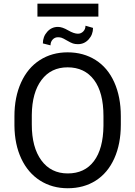

<svg xmlns="http://www.w3.org/2000/svg" viewBox="-20 -1002 728 1032"><path d="M629.4 -332.5Q629.4 -228 594.2 -150.1Q559.1 -72.3 494.6 -31.2Q430.2 9.8 344.2 9.8Q260.3 9.8 195.3 -31.5Q130.4 -72.8 94.5 -149.2Q58.6 -225.6 57.6 -326.2V-377.4Q57.6 -480 93.3 -558.6Q128.9 -637.2 194.1 -679Q259.3 -720.7 343.3 -720.7Q428.7 -720.7 493.9 -679.4Q559.1 -638.2 594.2 -559.8Q629.4 -481.4 629.4 -377.4ZM536.1 -378.4Q536.1 -504.9 485.4 -572.5Q434.6 -640.1 343.3 -640.1Q254.4 -640.1 203.4 -572.5Q152.3 -504.9 150.9 -384.8V-332.5Q150.9 -210 202.4 -139.9Q253.9 -69.8 344.2 -69.8Q435.1 -69.8 484.9 -136Q534.7 -202.1 536.1 -325.7ZM480 -852.1Q480 -815.9 456.5 -790.3Q433.1 -764.6 398.9 -764.6Q383.8 -764.6 372.3 -768.3Q360.8 -772 339.6 -784.4Q318.4 -796.9 310.1 -799.3Q301.8 -801.8 291.5 -801.8Q274.4 -801.8 262.9 -789.3Q251.5 -776.9 251.5 -758.3L210.4 -768.6Q210.4 -805.2 233.9 -831.3Q257.3 -857.4 291.5 -857.4Q314.5 -857.4 345.9 -839.1Q377.4 -820.8 398.9 -820.8Q415.5 -820.8 427.5 -833Q439.5 -845.2 439.5 -863.8ZM508.8 -912.6H181.2V-982.4H508.8Z"/></svg>

Font: Roboto
Style: Regular
Weight: 400
Designer: Google
Version: Version 2.001047; 2015